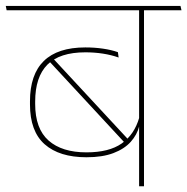

<svg xmlns="http://www.w3.org/2000/svg" viewBox="-34 -646 650 666"><path d="M465.5 -615H448.5V0H465.5ZM379.5 -610.5H595.5L592 -625.5H376ZM-11 -610.5H544L541 -625.5H-14ZM132 -438.5 398 -151.5 411 -162 148 -445.5ZM70 -284Q70 -190.5 121 -145.5Q172 -100.5 266 -100.5Q321.5 -100.5 359.5 -115Q397.5 -129.5 419.5 -154Q441.5 -178.5 449 -208.5H450.5L449 -238Q432 -179 388 -148.2Q344 -117.5 266 -117.5Q181 -117.5 134.5 -158.5Q88 -199.5 88 -285.5V-293.5Q88 -379 130.5 -421.8Q173 -464.5 262 -464.5Q293.5 -464.5 322.8 -460Q352 -455.5 377.5 -446.5L375 -465Q352.5 -473 323.5 -477.2Q294.5 -481.5 262 -481.5Q166 -481.5 118 -434.5Q70 -387.5 70 -294.5Z"/></svg>

Font: Anek Devanagari Medium Thin
Style: Regular
Weight: 250
Version: Version 1.003